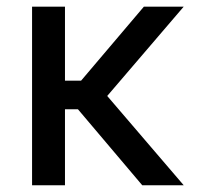

<svg xmlns="http://www.w3.org/2000/svg" viewBox="-20 -550 641 570"><path d="M172.9 -310.5H220.7L407.2 -530.3H525.4L298.3 -265.1L525.4 0H402.3L211.4 -225.6H172.9V0H75.2V-530.3H172.9Z"/></svg>

Font: Pretendard
Style: Regular
Weight: 400
Designer: Base glyphs from Inter by Rasmus Andersson; Hangeul glyphs from Noto Sans CJK(Source Han Sans) by Jang Soo-young and Kan
Foundry: Kil Hyung-jin
Version: Version 1.309